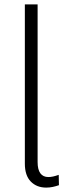

<svg xmlns="http://www.w3.org/2000/svg" viewBox="-20 -845 307 873"><path d="M93 -101V-825H151V-108Q151 -74 163.5 -57Q176 -40 200 -40Q210 -40 221.5 -42.5Q233 -45 247 -50L248 -3Q234 2 219.5 5Q205 8 190 8Q147 8 120 -19.5Q93 -47 93 -101Z"/></svg>

Font: Yaldevi ExtraLight Light
Style: Regular
Weight: 300
Version: Version 1.100